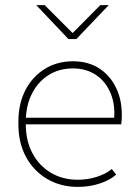

<svg xmlns="http://www.w3.org/2000/svg" viewBox="-20 -722 543 752"><path d="M285 10Q217 10 164 -21.5Q111 -53 81.5 -108Q52 -163 52 -235V-245Q52 -315 79 -368Q106 -421 154.5 -451.5Q203 -482 266 -482Q329 -482 374 -450.5Q419 -419 441 -363.5Q463 -308 455 -235H73V-261H438L426 -246Q433 -308 414 -355Q395 -402 356.5 -428Q318 -454 266 -454Q211 -454 169.5 -427.5Q128 -401 104.5 -354Q81 -307 81 -245V-235Q81 -171 107 -122Q133 -73 179 -45.5Q225 -18 285 -18Q324 -18 359.5 -29.5Q395 -41 418 -60L435 -38Q410 -16 370 -3Q330 10 285 10ZM248 -569 122 -702H155L273 -584H256L373 -702H406L279 -569Z"/></svg>

Font: SUSE Thin
Style: Regular
Weight: 250
Designer: Rene Bieder
Foundry: SUSE
Version: Version 1.000